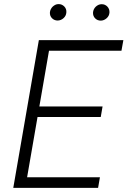

<svg xmlns="http://www.w3.org/2000/svg" viewBox="-20 -904 627 924"><path d="M464.8 -340.8H160.6L110.4 -50.8H460.9L452.1 0H43.9L167 -710.9H573.7L564.5 -659.7H215.8L169.4 -391.6H473.6ZM220.2 -844.2Q220.7 -852.1 224.4 -859.4Q228 -866.7 233.6 -872.1Q239.3 -877.4 246.3 -880.9Q253.4 -884.3 261.7 -884.3Q278.3 -884.3 289.6 -872.6Q300.8 -860.8 299.3 -844.2Q298.3 -828.1 286.1 -816.9Q273.9 -805.7 257.8 -805.2Q241.2 -805.2 230.2 -816.4Q219.2 -827.6 220.2 -844.2ZM427.7 -843.8Q428.2 -851.6 431.6 -858.9Q435.1 -866.2 440.7 -871.6Q446.3 -877 453.6 -880.4Q460.9 -883.8 469.2 -883.8Q485.8 -883.8 496.8 -872.1Q507.8 -860.4 506.8 -843.8Q505.9 -827.6 493.4 -816.4Q481 -805.2 465.3 -804.7Q448.7 -804.7 437.7 -815.9Q426.8 -827.1 427.7 -843.8Z"/></svg>

Font: Roboto Mono Light
Style: Italic
Weight: 300
Designer: Google
Version: Version 2.000985; 2015; ttfautohint (v1.3)